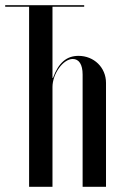

<svg xmlns="http://www.w3.org/2000/svg" viewBox="-23 -719 472 739"><path d="M301 -699H-3V-693H89V0H179V-384C179 -435 220 -492 257 -492C281 -492 295 -471 295 -432V0H385V-400C385 -459 339 -504 279 -504C233 -504 202 -477 181 -419H179V-693H301Z"/></svg>

Font: Moniqa SemBd Display
Style: Regular
Weight: 600
Designer: Rajesh Rajput
Foundry: Rajesh Rajput
Version: Version 1.000